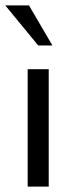

<svg xmlns="http://www.w3.org/2000/svg" viewBox="-44 -692 289 712"><path d="M150.4 -523.4H97.7L-24.4 -671.9H63.5ZM136.7 0H58.6V-435.5H136.7Z"/></svg>

Font: Namkio Khamti
Style: Regular
Weight: 400
Designer: Debbi Hosken
Foundry: SIL International
Version: Version 3.917